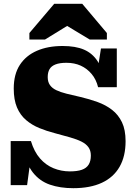

<svg xmlns="http://www.w3.org/2000/svg" viewBox="-20 -969 705 1006"><path d="M346 -71Q385 -71 409 -79.5Q433 -88 444.5 -106.5Q456 -125 456 -154Q456 -180 443.5 -197.5Q431 -215 407 -227Q383 -239 348 -249Q313 -259 268 -271Q225 -282 186 -298Q147 -314 116.5 -340Q86 -366 69 -406Q52 -446 52 -505Q52 -580 84 -629Q116 -678 173.5 -703Q231 -728 308 -728Q376 -728 420 -709Q464 -690 490.5 -649.5Q517 -609 531 -544L488 -581L509 -715H592V-512H494Q484 -553 460 -581.5Q436 -610 403 -625Q370 -640 328 -640Q293 -640 271 -631.5Q249 -623 239.5 -606.5Q230 -590 230 -565Q230 -540 241.5 -523.5Q253 -507 275 -496.5Q297 -486 329 -478Q361 -470 401 -461Q448 -450 491 -434.5Q534 -419 567 -393.5Q600 -368 619 -328.5Q638 -289 638 -229Q638 -150 606.5 -95Q575 -40 514 -11.5Q453 17 364 17Q295 17 241.5 -1.5Q188 -20 152.5 -65Q117 -110 102 -189L143 -155L122 1H36V-230H142Q159 -174 189.5 -139Q220 -104 260.5 -87.5Q301 -71 346 -71ZM411 -949H264L134 -796V-762H216L377 -861L287 -860L450 -762H540V-796Z"/></svg>

Font: Roboto Serif ExtraBold
Style: Regular
Weight: 800
Designer: Greg Gazdowicz
Foundry: Commercial Type
Version: Version 1.008